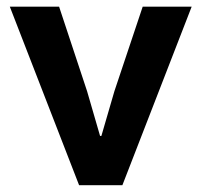

<svg xmlns="http://www.w3.org/2000/svg" viewBox="-20 -543 590 563"><path d="M8.8 -523.4H153.3L235.4 -275.4L273.4 -144.5H277.3L315.4 -275.4L398.4 -523.4H542L338.9 0H211.9Z"/></svg>

Font: Reddit Sans Fudge
Style: Bold
Weight: 700
Designer: Stephen Hutchings
Foundry: Reddit
Version: Version 1.013